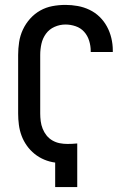

<svg xmlns="http://www.w3.org/2000/svg" viewBox="-20 -763 540 783"><path d="M205 0V-100Q182 -103 160.5 -112Q139 -121 121 -135.5Q103 -150 89.5 -169Q76 -188 68 -209.5Q60 -231 57 -254Q54 -277 54 -300V-539Q54 -565 58 -591.5Q62 -618 73.5 -642.5Q85 -667 103 -687Q121 -707 144 -720Q167 -733 193.5 -738Q220 -743 247 -743Q272 -743 297 -738.5Q322 -734 345 -723Q368 -712 386 -694.5Q404 -677 416 -655Q428 -633 434 -608Q440 -583 440 -558V-551H350V-555Q350 -576 343.5 -597Q337 -618 323 -633.5Q309 -649 288.5 -656Q268 -663 247 -663Q224 -663 202.5 -653.5Q181 -644 167.5 -625.5Q154 -607 149 -584.5Q144 -562 144 -539V-300Q144 -285 146 -269Q148 -253 154 -238Q160 -223 170 -210.5Q180 -198 194 -190Q208 -182 223.5 -179Q239 -176 255 -176Q265 -176 275 -176.5Q285 -177 295 -178V0Z"/></svg>

Font: Iosevka Term Curly Medium
Style: Regular
Weight: 500
Designer: Belleve Invis
Foundry: Belleve Invis
Version: Version 32.3.0